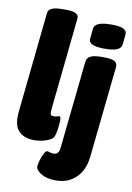

<svg xmlns="http://www.w3.org/2000/svg" viewBox="-103 -817 751 1092"><g transform="rotate(10 272.5 -271.0)"><path d="M139 8Q78 8 47 -25Q16 -58 23 -132L84 -717Q87 -754 165 -754H188Q228 -754 245 -744.5Q262 -735 260 -717L204 -179Q202 -161 205 -153Q208 -145 224 -145Q234 -145 242.5 -148Q251 -151 256 -151Q264 -151 264 -129Q264 -107 259.5 -76.5Q255 -46 248 -32Q242 -20 224 -11Q206 -2 182.5 3Q159 8 139 8ZM298 212Q246 212 213.5 192.5Q181 173 181 152Q181 145 184.5 130Q188 115 194 98Q200 81 207.5 69Q215 57 222 57Q227 57 237.5 60.5Q248 64 259 64Q289 64 293 28L347 -483Q351 -525 428 -525H453Q492 -525 509 -514.5Q526 -504 524 -483L468 48Q459 124 414 168Q369 212 298 212ZM441 -574Q392 -574 370.5 -584.5Q349 -595 351 -616L357 -674Q359 -695 383 -705.5Q407 -716 456 -716Q506 -716 526.5 -705.5Q547 -695 545 -674L539 -616Q537 -595 514 -584.5Q491 -574 441 -574Z"/></g></svg>

Font: Asap Semi Condensed Semi Condensed Black
Style: Italic
Weight: 900
Width: 4
Italic angle: -6°
Designer: Pablo Cosgaya
Foundry: Omnibus-Type
Version: Version 3.001; ttfautohint (v1.8.4.7-5d5b)